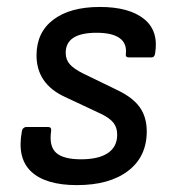

<svg xmlns="http://www.w3.org/2000/svg" viewBox="-20 -520 496 552"><path d="M201.2 12.2Q111.3 12.2 69.8 -26.6Q28.3 -65.4 43 -143.1Q43.5 -147.9 47.1 -151.4Q50.8 -154.8 55.2 -154.8H119.1Q128.4 -154.8 127 -143.1Q120.6 -99.1 141.6 -80.6Q162.6 -62 212.9 -62Q263.7 -62 290.3 -80.1Q316.9 -98.1 316.9 -132.8Q316.9 -153.3 306.2 -167Q295.4 -180.7 270 -192.9L167 -241.2Q85 -278.8 85 -360.8Q85 -426.8 133.3 -463.4Q181.6 -500 267.1 -500Q351.1 -500 394 -465.6Q437 -431.2 425.8 -365.2Q423.8 -355 416 -355H350.1Q340.3 -355 341.8 -365.2Q345.2 -395.5 323.7 -410.6Q302.2 -425.8 257.8 -425.8Q168.9 -425.8 168.9 -368.2Q168.9 -348.6 180.7 -335.2Q192.4 -321.8 220.2 -308.1L319.8 -259.8Q362.8 -238.8 382.3 -210.9Q401.9 -183.1 401.9 -142.1Q401.9 -69.8 348.4 -28.8Q294.9 12.2 201.2 12.2Z"/></svg>

Font: Sofia Sans
Style: Italic
Weight: 400
Italic angle: -9°
Designer: Botio Nikoltchev, Ani Petrova
Foundry: lettersoup
Version: Version 4.100